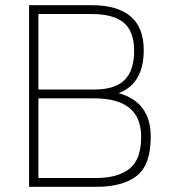

<svg xmlns="http://www.w3.org/2000/svg" viewBox="-20 -720 660 740"><path d="M92 -700H332Q534 -700 534 -527Q534 -397 437 -361Q561 -327 561 -193Q561 -85 507.5 -42.5Q454 0 351 0H92ZM343 -341H128V-34H351Q434 -34 479 -69.5Q524 -105 524 -193Q524 -341 343 -341ZM332 -666H128V-375H343Q424 -375 460.5 -412Q497 -449 497 -524Q497 -599 457 -632.5Q417 -666 332 -666Z"/></svg>

Font: Titillium Web[RUS by Daymarius]
Style: Regular
Weight: 200
Designer: Cyrillization by Daymarius
Foundry: Cyrillization by Daymarius
Version: Version 1.002 September 11, 2018